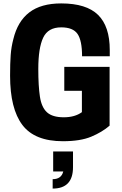

<svg xmlns="http://www.w3.org/2000/svg" viewBox="-20 -813 713 1123"><path d="M288 290V235Q339 235 350 190H291V73H407V165Q407 290 288 290ZM348 13Q183 13 111 -82Q39 -177 39 -370Q39 -443 42.5 -491Q46 -539 58 -584Q83 -688 151.5 -740.5Q220 -793 338 -793Q485 -793 553.5 -726Q622 -659 622 -520V-484H460Q460 -576 433.5 -614.5Q407 -653 338 -653Q261 -653 232.5 -592.5Q204 -532 204 -410Q204 -310 213.5 -247.5Q223 -185 255 -156Q287 -127 353 -127Q418 -127 459 -157V-282H356V-422H621V-78Q577 -40 513.5 -13.5Q450 13 348 13Z"/></svg>

Font: Tanohe Sans
Style: Bold
Weight: 700
Designer: Village Type and Design LLC & Cristiano Sobral
Foundry: Cooper Hewitt Smithsonian Design Museum
Version: Version 1.00;September 29, 2021;FontCreator 13.0.0.2655 64-b